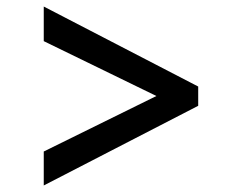

<svg xmlns="http://www.w3.org/2000/svg" viewBox="-20 -595 709 588"><path d="M114 -27V-131L459 -301L114 -469V-575L587 -330V-271Z"/></svg>

Font: Koeln Type Serif
Style: Bold
Weight: 700
Designer: Eben Sorkin
Foundry: Eben Sorkin
Version: Version 2.002